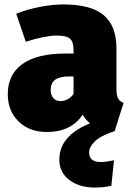

<svg xmlns="http://www.w3.org/2000/svg" viewBox="-20 -574 591 864"><path d="M381 111Q381 155 432 155Q458 155 493 147L481 262Q446 270 407 270Q337 270 292 236Q247 202 247 144Q247 37 385 -19Q364 -36 352 -58Q300 20 191 20Q112 20 63.5 -27.5Q15 -75 15 -150Q15 -239 81 -286Q147 -333 273 -333H311V-346Q311 -386 295 -400Q279 -414 234 -414Q210 -414 172.5 -406.5Q135 -399 96 -386L53 -512Q102 -532 159.5 -543Q217 -554 264 -554Q390 -554 447 -505.5Q504 -457 504 -357V-173Q504 -145 511 -131.5Q518 -118 536 -111L496 16Q432 37 406.5 62.5Q381 88 381 111ZM311 -151V-230H290Q248 -230 228 -215Q208 -200 208 -169Q208 -146 220 -132.5Q232 -119 252 -119Q270 -119 285.5 -128Q301 -137 311 -151Z"/></svg>

Font: Fira Sans Black
Style: Regular
Weight: 900
Designer: Carrois Corporate & Edenspiekermann AG
Foundry: Carrois Corporate GbR & Edenspiekermann AG
Version: Version 4.203